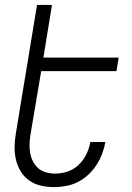

<svg xmlns="http://www.w3.org/2000/svg" viewBox="-20 -755 540 783"><path d="M200 8Q173 8 146.5 2Q120 -4 99 -19Q78 -34 64.5 -56Q51 -78 45 -104Q39 -130 39.5 -157.5Q40 -185 45 -213L131 -735H192L157 -520H464L455 -465H148L104 -204Q101 -185 100.5 -166Q100 -147 103.5 -129Q107 -111 115.5 -95Q124 -79 137 -68Q150 -57 168 -52Q186 -47 205 -47Q230 -47 255.5 -55.5Q281 -64 300.5 -82.5Q320 -101 332 -125.5Q344 -150 348 -174V-176H409V-174Q405 -150 396 -126.5Q387 -103 373 -81.5Q359 -60 339.5 -42Q320 -24 297 -12.5Q274 -1 249 3.5Q224 8 200 8Z"/></svg>

Font: Iosevka Light
Style: Italic
Weight: 300
Italic angle: -9°
Monospace: yes
Designer: Belleve Invis
Foundry: Belleve Invis
Version: Version 32.5.0; ttfautohint (v1.8.4)